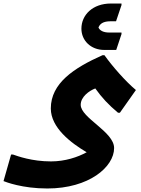

<svg xmlns="http://www.w3.org/2000/svg" viewBox="-57 -808 802 1092"><path d="M536 -524H604L634 -614V-623H563C532 -623 510 -634 503 -652C515 -681 542 -687 575 -687H603L634 -779V-788H574C470 -788 406 -723 406 -645C406 -578 459 -524 536 -524ZM537 -494H526C362 -421 232 -334 232 -191C232 -82 346 5 436 58C385 86 313 110 233 110C124 110 43 80 17 71H6L-37 222C-24 227 69 264 212 264C450 264 592 141 592 34C592 -59 402 -137 402 -212C402 -257 450 -292 485 -305C522 -253 560 -212 614 -167H625L716 -296C657 -345 582 -431 537 -494Z"/></svg>

Font: Kufam Arabic Latin Roman Bold
Style: Regular
Weight: 700
Designer: Wael Morcos & Artur Schmal
Version: Version 1.200;PS 001.200;hotconv 1.0.88;makeotf.lib2.5.64775